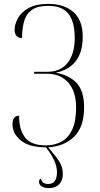

<svg xmlns="http://www.w3.org/2000/svg" viewBox="-20 -745 513 984"><path d="M230 219Q207 219 193.5 210Q180 201 180 187Q180 174 190 170Q193 186 203.5 192Q214 198 227 198Q272 198 272 137Q272 108 257 75.5Q242 43 215 10Q131 10 87.5 -24.5Q44 -59 44 -109Q44 -128 52 -140Q60 -152 78 -152Q77 -82 108 -41Q139 0 215 0Q259 0 294 -18.5Q329 -37 349.5 -79.5Q370 -122 370 -194Q370 -276 330 -321.5Q290 -367 222 -367H155V-377H223Q291 -377 327 -423.5Q363 -470 363 -550Q363 -633 331 -674Q299 -715 228 -715Q170 -715 141 -692.5Q112 -670 102.5 -632.5Q93 -595 93 -550Q55 -550 55 -594Q55 -620 71.5 -651Q88 -682 126 -703.5Q164 -725 228 -725Q309 -725 356.5 -683Q404 -641 404 -557Q404 -401 265 -372Q331 -362 371 -321.5Q411 -281 411 -194Q411 -95 360.5 -45Q310 5 227 10Q263 51 282.5 81Q302 111 302 147Q302 180 283 199.5Q264 219 230 219Z"/></svg>

Font: Noto Serif Display Condensed ExtraLight
Style: Regular
Weight: 200
Width: 3
Designer: Monotype Design Team
Foundry: Monotype Imaging Inc.
Version: Version 2.009